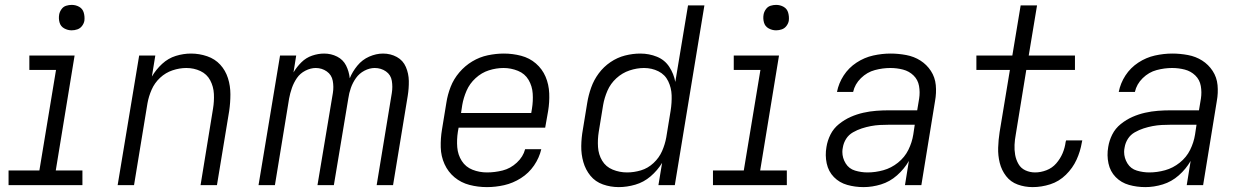

<svg xmlns="http://www.w3.org/2000/svg" viewBox="-20 -757 5080 785"><path d="M15 0H317V-60H208L285 -530H100V-471H209L141 -60H15ZM273 -633Q285 -633 296.5 -637Q308 -641 315.5 -651Q323 -661 325 -672Q327 -689 322.5 -705Q318 -721 304 -729Q290 -737 273 -737Q262 -737 250.5 -733.5Q239 -730 231.5 -719.5Q224 -709 222 -698Q219 -681 223.5 -665Q228 -649 242.5 -641Q257 -633 273 -633Z M461 0H528L583 -335Q588 -363 600 -390.5Q612 -418 634.5 -439Q657 -460 685.5 -469.5Q714 -479 742 -479Q773 -479 799.5 -466.5Q826 -454 839.5 -428.5Q853 -403 854.5 -373Q856 -343 851 -313L800 0H867L917 -303Q922 -337 922 -371.5Q922 -406 912 -437.5Q902 -469 880.5 -492.5Q859 -516 827 -527Q795 -538 761 -538Q730 -538 699 -528.5Q668 -519 643 -496Q618 -473 601 -444L615 -530H549Z M1037 0H1104L1162 -354Q1166 -376 1173.5 -397.5Q1181 -419 1194 -438Q1207 -457 1228.5 -468Q1250 -479 1271 -479Q1296 -479 1316 -465Q1336 -451 1340.5 -426.5Q1345 -402 1341 -377L1278 0H1345L1404 -354Q1407 -376 1414.5 -397.5Q1422 -419 1435.5 -438Q1449 -457 1470 -468Q1491 -479 1512 -479Q1538 -479 1558 -465Q1578 -451 1582 -426.5Q1586 -402 1582 -377L1520 0H1587L1647 -365Q1652 -396 1651.5 -426Q1651 -456 1639.5 -483Q1628 -510 1602.5 -524Q1577 -538 1546 -538Q1518 -538 1489.5 -525.5Q1461 -513 1441 -488.5Q1421 -464 1410 -437Q1407 -465 1395 -489Q1383 -513 1358.5 -525.5Q1334 -538 1305 -538Q1281 -538 1256 -529.5Q1231 -521 1212 -502Q1193 -483 1180 -461L1191 -530H1125Z M1971 8Q2006 8 2041.5 0Q2077 -8 2109.5 -28.5Q2142 -49 2163.5 -80.5Q2185 -112 2193 -147H2127Q2119 -116 2093 -92Q2067 -68 2035 -60Q2003 -52 1971 -52Q1940 -52 1912 -63Q1884 -74 1868 -99Q1852 -124 1849.5 -155Q1847 -186 1852 -218L1855 -235H2209L2221 -303Q2227 -339 2225.5 -375.5Q2224 -412 2210.5 -443.5Q2197 -475 2171 -497.5Q2145 -520 2110.5 -529Q2076 -538 2040 -538Q2008 -538 1974.5 -531Q1941 -524 1911 -506Q1881 -488 1858 -461Q1835 -434 1822.5 -402Q1810 -370 1805 -337L1787 -227Q1781 -191 1782 -154.5Q1783 -118 1797.5 -86Q1812 -54 1838.5 -32Q1865 -10 1899.5 -1Q1934 8 1971 8ZM1865 -295 1870 -328Q1875 -357 1887.5 -386Q1900 -415 1924.5 -437.5Q1949 -460 1979 -469.5Q2009 -479 2039 -479Q2069 -479 2097.5 -467.5Q2126 -456 2141 -430.5Q2156 -405 2158 -374.5Q2160 -344 2155 -313L2152 -295Z M2510 8Q2543 8 2577.5 -2Q2612 -12 2640 -36Q2668 -60 2687 -91L2672 0H2739L2860 -735H2793L2741 -422Q2735 -455 2716.5 -483.5Q2698 -512 2666 -525Q2634 -538 2598 -538Q2567 -538 2535.5 -530Q2504 -522 2476 -503Q2448 -484 2428 -457Q2408 -430 2397 -399Q2386 -368 2381 -337L2363 -227Q2357 -194 2356.5 -160Q2356 -126 2365 -94.5Q2374 -63 2394 -38.5Q2414 -14 2445 -3Q2476 8 2510 8ZM2544 -52Q2513 -52 2485 -63.5Q2457 -75 2442 -100Q2427 -125 2425 -156Q2423 -187 2428 -218L2446 -328Q2451 -357 2463.5 -386Q2476 -415 2500 -437Q2524 -459 2554 -469Q2584 -479 2613 -479Q2645 -479 2672 -465.5Q2699 -452 2712 -425Q2725 -398 2726 -367.5Q2727 -337 2722 -305L2704 -195Q2699 -167 2687 -139.5Q2675 -112 2652 -90.5Q2629 -69 2600.5 -60.5Q2572 -52 2544 -52Z M2895 0H3197V-60H3088L3165 -530H2980V-471H3089L3021 -60H2895ZM3153 -633Q3165 -633 3176.5 -637Q3188 -641 3195.5 -651Q3203 -661 3205 -672Q3207 -689 3202.5 -705Q3198 -721 3184 -729Q3170 -737 3153 -737Q3142 -737 3130.5 -733.5Q3119 -730 3111.5 -719.5Q3104 -709 3102 -698Q3099 -681 3103.5 -665Q3108 -649 3122.5 -641Q3137 -633 3153 -633Z M3511 8Q3546 8 3582 -3Q3618 -14 3647.5 -40Q3677 -66 3696 -99L3680 0H3747L3803 -344Q3809 -377 3806 -409Q3803 -441 3786 -467Q3769 -493 3743 -509.5Q3717 -526 3685 -532Q3653 -538 3621 -538Q3586 -538 3550 -530Q3514 -522 3482 -501Q3450 -480 3429.5 -448.5Q3409 -417 3402 -381H3468Q3475 -413 3500 -437.5Q3525 -462 3557 -470.5Q3589 -479 3620 -479Q3647 -479 3672 -472.5Q3697 -466 3715 -448.5Q3733 -431 3737.5 -405.5Q3742 -380 3738 -354L3730 -306H3615Q3589 -306 3562.5 -304Q3536 -302 3509.5 -296Q3483 -290 3458 -279Q3433 -268 3410.5 -250Q3388 -232 3375.5 -207Q3363 -182 3359 -156Q3353 -122 3360 -89Q3367 -56 3389.5 -33Q3412 -10 3444 -1Q3476 8 3511 8ZM3527 -52Q3501 -52 3476 -59.5Q3451 -67 3437.5 -89Q3424 -111 3424 -136Q3424 -145 3426 -154Q3429 -173 3439.5 -189.5Q3450 -206 3467.5 -216Q3485 -226 3503.5 -232Q3522 -238 3540.5 -241.5Q3559 -245 3577.5 -246Q3596 -247 3615 -247H3720L3714 -207Q3709 -175 3694 -144.5Q3679 -114 3651.5 -92Q3624 -70 3591.5 -61Q3559 -52 3527 -52Z M4202 8Q4238 8 4274 -3.5Q4310 -15 4338 -42.5Q4366 -70 4381.5 -104Q4397 -138 4403 -174L4405 -183H4339L4337 -177Q4334 -153 4324.5 -130.5Q4315 -108 4298.5 -89Q4282 -70 4258.5 -61Q4235 -52 4212 -52Q4191 -52 4172.5 -60.5Q4154 -69 4144 -86.5Q4134 -104 4130.5 -124Q4127 -144 4128 -165Q4129 -186 4133 -207L4176 -471H4375V-530H4186L4220 -735H4153L4119 -530H3972V-471H4109L4067 -217Q4062 -185 4061 -153Q4060 -121 4067.5 -91Q4075 -61 4093.5 -37Q4112 -13 4141 -2.5Q4170 8 4202 8Z M4663 8Q4698 8 4734 -3Q4770 -14 4799.5 -40Q4829 -66 4848 -99L4832 0H4899L4955 -344Q4961 -377 4958 -409Q4955 -441 4938 -467Q4921 -493 4895 -509.5Q4869 -526 4837 -532Q4805 -538 4773 -538Q4738 -538 4702 -530Q4666 -522 4634 -501Q4602 -480 4581.5 -448.5Q4561 -417 4554 -381H4620Q4627 -413 4652 -437.5Q4677 -462 4709 -470.5Q4741 -479 4772 -479Q4799 -479 4824 -472.5Q4849 -466 4867 -448.5Q4885 -431 4889.5 -405.5Q4894 -380 4890 -354L4882 -306H4767Q4741 -306 4714.5 -304Q4688 -302 4661.5 -296Q4635 -290 4610 -279Q4585 -268 4562.5 -250Q4540 -232 4527.5 -207Q4515 -182 4511 -156Q4505 -122 4512 -89Q4519 -56 4541.5 -33Q4564 -10 4596 -1Q4628 8 4663 8ZM4679 -52Q4653 -52 4628 -59.5Q4603 -67 4589.5 -89Q4576 -111 4576 -136Q4576 -145 4578 -154Q4581 -173 4591.5 -189.5Q4602 -206 4619.5 -216Q4637 -226 4655.5 -232Q4674 -238 4692.5 -241.5Q4711 -245 4729.5 -246Q4748 -247 4767 -247H4872L4866 -207Q4861 -175 4846 -144.5Q4831 -114 4803.5 -92Q4776 -70 4743.5 -61Q4711 -52 4679 -52Z"/></svg>

Font: Iosevka Sparkle Light Oblique
Style: Regular
Weight: 300
Italic angle: -9°
Designer: Belleve Invis
Foundry: Belleve Invis
Version: Version 4.5.0; ttfautohint (v1.8.3)